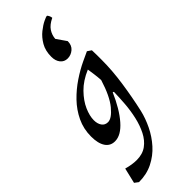

<svg xmlns="http://www.w3.org/2000/svg" viewBox="-347 -829 1141 1141"><g transform="rotate(-45 223.5 -259.0)"><path d="M42 284 18 266 41 169Q87 182 125 182Q175 182 208.5 157.5Q242 133 263 91.5Q284 50 295.5 -0.5Q307 -51 311 -103Q315 -155 316 -201L309 -204Q266 -105 215 -46.5Q164 12 113 12Q74 12 53 -19.5Q32 -51 32 -109Q32 -173 58 -227.5Q84 -282 126 -325.5Q168 -369 218 -402.5Q268 -436 315 -458L373 -485L398 -468Q399 -453 399 -427Q399 -401 399 -385Q399 -297 384.5 -198.5Q370 -100 349 -7Q337 44 312 95.5Q287 147 249 189.5Q211 232 159 258Q107 284 42 284ZM164 -98Q196 -98 238 -149Q280 -200 312 -304Q310 -335 306.5 -359Q303 -383 300 -404Q234 -376 192.5 -333.5Q151 -291 131.5 -246.5Q112 -202 112 -166Q112 -136 125.5 -117Q139 -98 164 -98ZM352 -802Q357 -802 362.5 -790.5Q368 -779 368 -771Q328 -752 311 -726Q294 -700 292 -670L335 -608Q335 -573 312.5 -554Q290 -535 262 -535Q234 -535 217 -556Q200 -577 200 -611Q200 -662 221 -698Q242 -734 271 -757Q300 -780 323.5 -791Q347 -802 352 -802Z"/></g></svg>

Font: Julee
Style: Regular
Weight: 400
Designer: Julian Tunni
Foundry: Julian Tunni
Version: Version 1.002; ttfautohint (v1.8.4.7-5d5b);gftools[0.9.23]